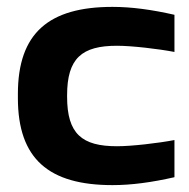

<svg xmlns="http://www.w3.org/2000/svg" viewBox="-20 -529 548 558"><path d="M32 -256V-244C32 -67 122 9 307 9C362 9 421 1 487 -14V-122C440 -113 363 -104 320 -104C218 -104 175 -140 175 -248V-252C175 -360 218 -396 320 -396C363 -396 440 -387 487 -378V-486C421 -501 362 -509 307 -509C122 -509 32 -433 32 -256Z"/></svg>

Font: LT Wave Bold
Style: Regular
Weight: 700
Designer: Daniel Lyons
Version: Version 2.5 (Glyphs App)